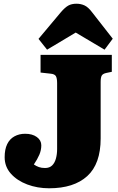

<svg xmlns="http://www.w3.org/2000/svg" viewBox="-20 -998 635 1032"><path d="M244 14Q181 14 126.5 -6.5Q72 -27 38.5 -64.5Q5 -102 5 -153Q5 -195 18.5 -223Q32 -251 57.5 -265Q83 -279 115 -279Q154 -279 178 -261.5Q202 -244 202 -217Q202 -191 191.5 -166.5Q181 -142 162 -114Q175 -105 189 -100Q203 -95 222 -95Q246 -95 260 -108.5Q274 -122 280.5 -145.5Q287 -169 287 -197V-551Q287 -577 280.5 -588.5Q274 -600 252 -602L198 -608V-703H581V-612L552 -606Q533 -602 527 -592Q521 -582 521 -557V-254Q521 -117 449 -51.5Q377 14 244 14ZM233 -731 187 -789 306 -931Q329 -958 347 -968Q365 -978 391 -978Q414 -978 434 -969Q454 -960 475 -932L586 -790L542 -731L387 -823Z"/></svg>

Font: Literata 18pt Black
Style: Regular
Weight: 900
Designer: Latin by Veronika Burian and Jose Scaglione. Greek by Irene Vlachou. Cyrillic by Vera Evstafieva.
Foundry: TypeTogether
Version: Version 3.103;gftools[0.9.29]